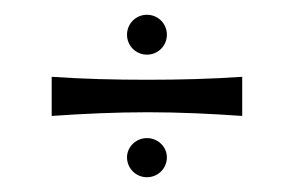

<svg xmlns="http://www.w3.org/2000/svg" viewBox="-20 -389 398 260"><path d="M50 -232C93 -235 137 -237 180 -237C223 -237 265 -235 308 -232V-285C265 -282 222 -281 179 -281C136 -281 93 -282 50 -285ZM179 -369C164 -369 152 -357 152 -342C152 -327 164 -315 179 -315C194 -315 206 -327 206 -342C206 -357 194 -369 179 -369ZM179 -202C164 -202 152 -190 152 -176C152 -161 164 -149 179 -149C194 -149 206 -161 206 -176C206 -190 194 -202 179 -202Z"/></svg>

Font: Ruslan Display
Style: Regular
Weight: 400
Designer: Denis Masharov, Vladimir Rabdu
Foundry: Denis Masharov, Vladimir Rabdu
Version: Version 1.001